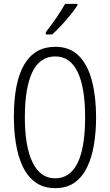

<svg xmlns="http://www.w3.org/2000/svg" viewBox="-20 -967 571 997"><path d="M479 -358Q479 -283 468 -216.5Q457 -150 432.5 -99Q408 -48 367.5 -19Q327 10 267 10Q206 10 164.5 -20Q123 -50 98.5 -101.5Q74 -153 63 -219.5Q52 -286 52 -359Q52 -542 106.5 -633Q161 -724 267 -724Q344 -724 390.5 -676Q437 -628 458 -545Q479 -462 479 -358ZM109 -358Q109 -205 149.5 -123Q190 -41 266 -41Q344 -41 383 -121Q422 -201 422 -358Q422 -513 383 -593.5Q344 -674 267 -674Q187 -674 148 -592.5Q109 -511 109 -358ZM382 -939Q367 -916 344 -887.5Q321 -859 296 -832.5Q271 -806 251 -788H218V-800Q249 -840 273 -875Q297 -910 318 -947H382Z"/></svg>

Font: Noto Sans Malayalam ExtraCondensed Light
Style: Regular
Weight: 300
Width: 2
Designer: Jelle Bosma - Monotype Design Team
Foundry: Monotype Imaging Inc.
Version: Version 2.104; ttfautohint (v1.8.4.7-5d5b)